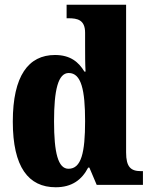

<svg xmlns="http://www.w3.org/2000/svg" viewBox="-20 -780 637 810"><path d="M215 10C283 10 325 -21 352 -73H357L388 0H583V-58H575C532 -58 512 -75 512 -137V-760H261V-703H269C307 -703 339 -696 339 -642V-590C339 -551 339 -508 341 -478H336C312 -518 277 -548 212 -548C100 -548 34 -460 34 -267C34 -75 100 10 215 10ZM269 -68C225 -68 208 -135 208 -268C208 -400 225 -472 270 -472C323 -472 339 -400 339 -269C339 -136 323 -68 269 -68Z"/></svg>

Font: Noto Serif Khmer Condensed Black
Style: Regular
Weight: 900
Width: 3
Designer: Danh Hong and the Monotype Design Team
Foundry: Monotype Imaging Inc.
Version: Version 2.004